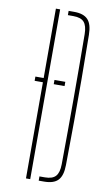

<svg xmlns="http://www.w3.org/2000/svg" viewBox="-90 -845 505 891"><g transform="rotate(10 162.5 -400.0)"><path d="M99 0V-453H60V-473H99V-800H119V0ZM159 0V-20H184Q220 -20 235.2 -37Q250.5 -54 251 -93Q254 -400 251 -707Q250.5 -746 235.5 -763Q220.5 -780 185 -780H159V-800H185Q230 -800 250.2 -778.2Q270.5 -756.5 271 -707Q272.5 -597 273 -498.2Q273.5 -399.5 273 -301Q272.5 -202.5 271 -93Q270.5 -43.5 250.2 -21.8Q230 0 184 0ZM150 -473H201V-453H150Z"/></g></svg>

Font: Big Shoulders Stencil Display Thin
Style: Regular
Weight: 100
Designer: Patric King
Foundry: XO Type Co
Version: Version 1.000